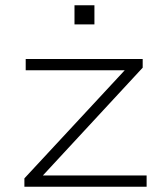

<svg xmlns="http://www.w3.org/2000/svg" viewBox="-20 -712 626 732"><path d="M73 0V-32L474 -464L477 -444H78V-487H524V-454L124 -22L120 -43H539V0ZM264 -619V-692H340V-619Z"/></svg>

Font: Nunito Sans 10pt Expanded ExtraLight
Style: Regular
Weight: 250
Width: 7
Designer: Vernon Adams
Foundry: Vernon Adams
Version: Version 3.101;gftools[0.9.27]